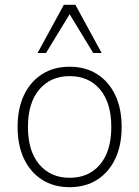

<svg xmlns="http://www.w3.org/2000/svg" viewBox="-20 -769 578 797"><path d="M269 8Q203 8 154.5 -23Q106 -54 79.5 -110Q53 -166 53 -242Q53 -318 79.5 -374Q106 -430 154.5 -461Q203 -492 269 -492Q335 -492 383.5 -461Q432 -430 458.5 -374Q485 -318 485 -242Q485 -166 458.5 -110Q432 -54 383.5 -23Q335 8 269 8ZM269 -31Q349 -31 395.5 -86.5Q442 -142 442 -242Q442 -342 395.5 -397.5Q349 -453 269 -453Q190 -453 143 -397.5Q96 -342 96 -242Q96 -142 143 -86.5Q190 -31 269 -31ZM136 -549 245 -749H293L402 -549H367L269 -710L171 -549Z"/></svg>

Font: Nunito Sans 12pt ExtraLight 12pt ExtraLight
Style: Regular
Weight: 250
Version: Version 3.101;gftools[0.9.27]